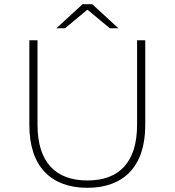

<svg xmlns="http://www.w3.org/2000/svg" viewBox="-20 -892 833 916"><path d="M397 4C568 4 673 -96 673 -295V-700H634V-297C634 -117 548 -31 397 -31C246 -31 159 -117 159 -297V-700H120V-295C120 -96 225 4 397 4ZM397 -846 504 -757H545L420 -872H374L249 -757H290Z"/></svg>

Font: Montserrat-Alt1 ExtLt
Style: Regular
Weight: 200
Designer: Differentunic
Foundry: Differentunic
Version: Version 7.222